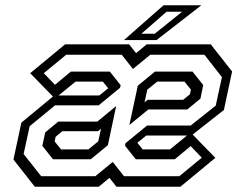

<svg xmlns="http://www.w3.org/2000/svg" viewBox="-20 -708 935 728"><path d="M112 0 31 -103 61 -243 185.5 -346H356.5L396.5 -378.5L394.5 -368L370 -398.5H266.5L188 -334.5L94.5 -430.5L227 -540H469.5L496 -506.5L536.5 -540H779L860 -437L829 -291L705.5 -194H534.5L494.5 -161.5L496.5 -172L521 -141.5H624.5L703 -205.5L796.5 -109.5L664 0H421.5L395 -33.5L354.5 0ZM136 -40H341.5L407.5 -94L450 -40H660L745 -110L703 -154L642.5 -104H495L454 -155.5L456 -165L537.5 -232H703L798 -307.5L821.5 -415.5L755 -500.5H550L484 -446.5L441.5 -500.5H231L146 -430.5L188.5 -386.5L248.5 -436.5H396.5L437.5 -385L435 -375L354 -308.5H188.5L92.5 -229.5L69.5 -124ZM181 -104 140.5 -155 151.5 -206 201 -247H349L420.5 -306L389 -157.5L324 -104ZM470.5 -234 502.5 -383 567.5 -436.5H710L750.5 -385.5L740 -334L690 -293H542.5ZM211.5 -141.5H315L352.5 -172L363 -220L351.5 -210.5H216.5L191 -189.5L187 -172ZM528 -320 539.5 -329.5H674.5L700 -350.5L704 -368L679.5 -398.5H576L538.5 -368ZM450 -556 600 -688H743.5L573.5 -556ZM516 -580H566.5L670.5 -663.5H611.5Z"/></svg>

Font: Tourney
Style: Italic
Weight: 400
Italic angle: -12°
Version: Version 1.015